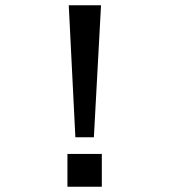

<svg xmlns="http://www.w3.org/2000/svg" viewBox="-20 -706 640 726"><path d="M265 -187 240 -686H362L335 -187ZM235 0V-124H365V0Z"/></svg>

Font: Chivo Mono
Style: Regular
Weight: 400
Monospace: yes
Designer: Hector Gatti
Foundry: Omnibus-Type
Version: Version 1.008; ttfautohint (v1.8.4.7-5d5b)